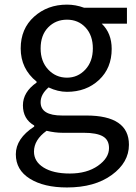

<svg xmlns="http://www.w3.org/2000/svg" viewBox="-20 -577 602 847"><path d="M275.4 250Q173.8 250 111.8 211.4Q49.8 172.9 49.8 103.5Q49.8 34.2 130.9 -18.6V-23.4Q81.1 -51.8 81.1 -112.3Q81.1 -170.9 141.6 -212.9V-216.8Q71.3 -273.4 71.3 -363.3Q71.3 -450.2 130.4 -503.4Q189.5 -556.6 275.4 -556.6Q313.5 -556.6 350.6 -543H540V-472.7H428.7Q472.7 -430.7 472.7 -361.3Q472.7 -276.4 416.5 -224.1Q360.4 -171.9 275.4 -171.9Q235.4 -171.9 194.3 -191.4Q159.2 -161.1 159.2 -126Q159.2 -67.4 253.9 -67.4H360.4Q548.8 -67.4 548.8 61.5Q548.8 139.6 473.1 194.8Q397.5 250 275.4 250ZM275.4 -234.4Q323.2 -234.4 356.4 -270Q389.6 -305.7 389.6 -363.3Q389.6 -420.9 357.4 -455.6Q325.2 -490.2 275.4 -490.2Q225.6 -490.2 192.4 -456.1Q159.2 -421.9 159.2 -363.3Q159.2 -305.7 192.9 -270Q226.6 -234.4 275.4 -234.4ZM288.1 188.5Q363.3 188.5 412.1 154.3Q460.9 120.1 460.9 76.2Q460.9 40 433.6 24.4Q406.2 8.8 349.6 8.8H255.9Q222.7 8.8 185.5 0Q129.9 40 129.9 91.8Q129.9 135.7 172.4 162.1Q214.8 188.5 288.1 188.5Z"/></svg>

Font: Nasu
Style: Regular
Weight: 400
Designer: Ryoko NISHIZUKA (kana &amp; ideographs); Paul D. Hunt (Latin, Greek &amp; Cyrillic); Wenlong ZHANG (bopomofo); Sandoll C
Version: Version 2014.1215